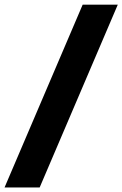

<svg xmlns="http://www.w3.org/2000/svg" viewBox="-32 -696 536 842"><path d="M-12 126 330.5 -675.5H484.5L142 126Z"/></svg>

Font: Anek Bangla ExtraBold
Style: Regular
Weight: 800
Designer: Sulekha Rajkumar (Bangla), Yesha Goshar (Latin)
Foundry: Ek Type
Version: Version 1.003